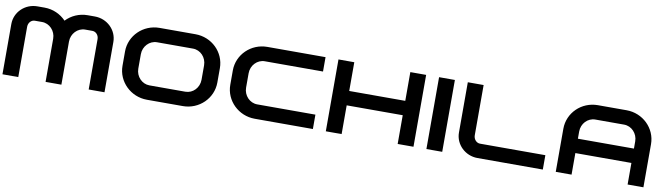

<svg xmlns="http://www.w3.org/2000/svg" viewBox="-36 -1271 6441 1842"><g transform="rotate(10 3185.0 -350.0)"><path d="M707 -700C624 -700 549 -665 497 -610C444 -665 370 -700 287 -700H217C97 -700 0 -606 0 -490V0H154V-490C154 -529 182 -560 217 -560H287C360 -560 420 -497 420 -420V0H574V-420C574 -497 634 -560 707 -560H777C812 -560 840 -529 840 -490V0H994V-490C994 -606 897 -700 777 -700Z M1407 0C1249 0 1120 -126 1120 -280V-420C1120 -575 1249 -700 1407 -700H1757C1916 -700 2044 -575 2044 -420V-280C2044 -126 1916 0 1757 0ZM1407 -560C1334 -560 1274 -497 1274 -420V-280C1274 -203 1334 -140 1407 -140H1757C1831 -140 1890 -203 1890 -280V-420C1890 -497 1831 -560 1757 -560Z M2457 0C2299 0 2170 -126 2170 -280V-420C2170 -575 2299 -700 2457 -700H3024V-560H2457C2384 -560 2324 -497 2324 -420V-280C2324 -203 2384 -140 2457 -140H3024V0Z M3850 -420H3304V-700H3150V0H3304V-280H3850V0H4004V-700H3850Z M4130 0V-700H4284V0Z M4627 0C4508 0 4410 -94 4410 -210V-700H4564V-210C4564 -172 4593 -140 4627 -140H5264V0Z M5677 -700C5518 -700 5390 -575 5390 -420V0H5544V-210H6090V0H6244V-420C6244 -575 6115 -700 5957 -700ZM5544 -420C5544 -497 5603 -560 5677 -560H5957C6030 -560 6090 -497 6090 -420V-350H5544Z"/></g></svg>

Font: Generic Techno
Style: Regular
Weight: 400
Designer: NC Empire
Foundry: NC Empire
Version: Version 1.000;hotconv 1.0.109;makeotfexe 2.5.65596